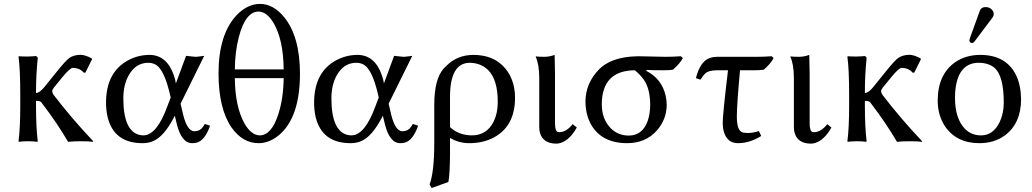

<svg xmlns="http://www.w3.org/2000/svg" viewBox="-20 -718 5248 976"><path d="M83 -234.9Q83 -367.7 74.2 -429.2L76.2 -432.1Q119.1 -428.7 163.1 -433.1Q171.4 -428.7 171.9 -422.9Q163.1 -337.4 163.1 -251V-245.1Q181.6 -246.1 205.1 -274.9Q205.1 -274.9 270.5 -356Q315.9 -412.1 333 -423.8Q356.4 -439 388.7 -439.5Q413.1 -439 444.8 -421.9L448.2 -417.5L414.1 -348.6H405.8Q386.2 -372.1 350.1 -373Q335.9 -373 295.4 -323.7Q292.5 -319.8 290 -316.9L254.9 -273.9Q246.1 -262.2 245.1 -255.9Q246.1 -245.6 251 -237.8Q344.7 -115.2 454.1 0L452.1 2.9Q437 0 392.1 0Q352.1 0 326.2 2.9Q271.5 -90.8 195.3 -190.9L194.3 -191.9L193.8 -192.9L192.9 -193.8L192.4 -194.8L191.4 -195.8L190.9 -196.8L189.9 -197.8L189 -199.2Q182.1 -205.1 165.5 -205.1Q164.1 -205.1 163.1 -205.1V-180.2Q163.1 -70.8 171.9 0L169.9 2.9Q151.9 0 123 0Q94.2 0 76.2 2.9L74.2 0Q83 -68.4 83 -180.2Z M897.9 -190.9 911.6 -132.8Q932.1 -51.8 967.8 -50.8Q996.1 -50.8 1011.7 -73.2Q1016.1 -80.1 1021 -87.9L1047.9 -79.1Q1022 -4.9 981 6.8Q969.2 9.8 957 9.8Q902.3 9.8 878.4 -88.9Q877.9 -90.3 877.9 -90.8L868.7 -129.9Q814 -21 753.4 1.5Q730.5 9.8 705.1 9.8Q561 9.8 527.8 -119.6Q519 -154.8 519 -195.8Q519 -350.1 630.4 -411.1Q681.2 -438.5 738.8 -439Q827.1 -439 863.3 -336.4Q871.6 -313 874 -293.9L925.8 -434.1Q933.1 -434.1 949.7 -431.6Q966.3 -429.2 973.6 -429.2Q981.4 -429.2 997.6 -431.6Q1012.2 -434.1 1018.1 -434.1ZM847.7 -222.2 842.8 -243.2Q814.9 -359.9 774.9 -387.2Q756.3 -398.9 733.9 -398.9Q669.9 -398.9 633.8 -334.5Q607.4 -286.6 606.9 -219.2Q606.9 -52.2 689 -32.2Q699.7 -29.8 710 -29.8Q778.3 -31.7 832 -181.2Z M1421.9 -365.2Q1420.9 -517.6 1368.7 -604.5Q1335.4 -658.2 1294.9 -659.2Q1227.1 -659.2 1193.4 -527.3Q1174.3 -452.1 1173.8 -365.2ZM1421.9 -320.8H1173.8Q1174.8 -175.8 1223.6 -88.9Q1257.3 -31.2 1299.8 -29.8Q1360.4 -29.8 1395 -138.2Q1420.9 -218.3 1421.9 -320.8ZM1090.8 -344.2Q1090.8 -544.4 1184.1 -642.1Q1237.8 -697.3 1300.8 -698.2Q1369.6 -698.2 1424.8 -630.4Q1504.4 -532.2 1504.9 -344.2Q1504.9 -116.7 1394 -27.8Q1346.2 9.8 1294.9 9.8Q1213.9 9.8 1157.7 -68.8Q1091.3 -164.6 1090.8 -344.2Z M1955.6 -190.9 1969.2 -132.8Q1989.7 -51.8 2025.4 -50.8Q2053.7 -50.8 2069.3 -73.2Q2073.7 -80.1 2078.6 -87.9L2105.5 -79.1Q2079.6 -4.9 2038.6 6.8Q2026.9 9.8 2014.6 9.8Q1960 9.8 1936 -88.9Q1935.5 -90.3 1935.5 -90.8L1926.3 -129.9Q1871.6 -21 1811 1.5Q1788.1 9.8 1762.7 9.8Q1618.7 9.8 1585.4 -119.6Q1576.7 -154.8 1576.7 -195.8Q1576.7 -350.1 1688 -411.1Q1738.8 -438.5 1796.4 -439Q1884.8 -439 1920.9 -336.4Q1929.2 -313 1931.6 -293.9L1983.4 -434.1Q1990.7 -434.1 2007.3 -431.6Q2023.9 -429.2 2031.2 -429.2Q2039.1 -429.2 2055.2 -431.6Q2069.8 -434.1 2075.7 -434.1ZM1905.3 -222.2 1900.4 -243.2Q1872.6 -359.9 1832.5 -387.2Q1814 -398.9 1791.5 -398.9Q1727.5 -398.9 1691.4 -334.5Q1665 -286.6 1664.6 -219.2Q1664.6 -52.2 1746.6 -32.2Q1757.3 -29.8 1767.6 -29.8Q1835.9 -31.7 1889.6 -181.2Z M2259.3 207 2174.3 237.8 2163.6 220.2Q2187.5 155.8 2187.5 9.8V-184.1Q2187.5 -315.4 2234.9 -369.1Q2240.2 -375 2248.5 -382.8Q2303.7 -438.5 2386.2 -439Q2467.3 -438.5 2518.6 -398.9Q2587.9 -344.7 2597.2 -245.6Q2598.1 -232.9 2598.1 -221.2Q2598.1 -77.6 2491.2 -19.5Q2436.5 9.8 2364.3 9.8Q2311 9.3 2267.6 -17.1V61Q2267.1 167 2259.3 207ZM2510.3 -199.2Q2510.7 -313 2460.4 -362.8Q2423.3 -398.4 2366.2 -398.9Q2268.1 -396.5 2267.6 -228V-71.8Q2312 -30.3 2378.4 -29.8Q2455.1 -29.8 2490.2 -101.6Q2510.3 -143.6 2510.3 -199.2Z M2721.2 -321.8Q2720.7 -392.1 2703.1 -429.2L2705.1 -431.2Q2717.3 -429.2 2749 -429.2Q2774.4 -429.7 2799.3 -439Q2799.3 -438 2801.3 -342.8V-90.8Q2801.3 -51.3 2815.9 -46.9Q2820.3 -45.9 2824.2 -45.9Q2859.4 -46.9 2891.1 -86.9L2912.1 -69.8Q2875.5 -5.4 2829.1 8.8Q2818.8 11.7 2809.1 12.2Q2740.2 12.2 2724.6 -43.5Q2721.2 -56.6 2721.2 -70.8Z M3400.9 -363.8Q3384.8 -360.8 3354 -360.8Q3285.2 -360.8 3267.1 -362.8L3265.1 -357.9Q3344.7 -316.9 3363.8 -231Q3368.7 -208.5 3369.1 -186Q3369.1 -111.8 3318.8 -54.2Q3262.2 9.3 3168.9 9.8Q3036.6 9.8 2982.9 -87.9Q2956.1 -138.2 2956.1 -204.1Q2957.5 -296.4 3025.9 -366.2Q3080.1 -420.4 3185.5 -430.2Q3204.1 -431.6 3222.2 -432.1Q3245.6 -432.1 3293 -430.7Q3340.3 -429.2 3363.8 -429.2Q3402.8 -429.2 3440.9 -432.1L3451.2 -422.9Q3435.5 -393.6 3400.9 -363.8ZM3175.8 -28.8Q3246.1 -28.8 3272.9 -104.5Q3284.7 -139.6 3285.2 -185.1Q3284.7 -272 3249 -317.9Q3231.4 -341.3 3207 -360.8Q3040 -359.4 3039.1 -188Q3039.1 -111.3 3085.9 -64.9Q3122.1 -29.3 3175.8 -28.8Z M3741.7 -360.8Q3725.6 -184.6 3725.6 -126Q3725.6 -51.8 3756.3 -44.4Q3758.3 -43.9 3758.8 -43.9Q3772.9 -42 3784.2 -42Q3809.6 -42.5 3837.4 -51.8L3849.6 -26.9Q3791.5 9.8 3731 9.8Q3676.8 9.8 3659.7 -47.9Q3653.8 -68.4 3653.8 -91.8Q3653.8 -137.7 3680.7 -360.8H3624.5Q3581.1 -360.8 3563 -342.8Q3554.2 -333.5 3540.5 -313L3517.6 -320.8Q3539.1 -406.7 3589.4 -423.8Q3606 -429.2 3624.5 -429.2H3825.2Q3864.3 -429.2 3902.8 -432.1L3912.6 -422.9Q3897 -393.6 3862.8 -363.8Q3846.7 -360.8 3815.9 -360.8Z M4015.6 -321.8Q4015.1 -392.1 3997.6 -429.2L3999.5 -431.2Q4011.7 -429.2 4043.5 -429.2Q4068.8 -429.7 4093.8 -439Q4093.8 -438 4095.7 -342.8V-90.8Q4095.7 -51.3 4110.4 -46.9Q4114.7 -45.9 4118.7 -45.9Q4153.8 -46.9 4185.5 -86.9L4206.5 -69.8Q4169.9 -5.4 4123.5 8.8Q4113.3 11.7 4103.5 12.2Q4034.7 12.2 4019 -43.5Q4015.6 -56.6 4015.6 -70.8Z M4296.4 -234.9Q4296.4 -367.7 4287.6 -429.2L4289.6 -432.1Q4332.5 -428.7 4376.5 -433.1Q4384.8 -428.7 4385.3 -422.9Q4376.5 -337.4 4376.5 -251V-245.1Q4395 -246.1 4418.5 -274.9Q4418.5 -274.9 4483.9 -356Q4529.3 -412.1 4546.4 -423.8Q4569.8 -439 4602.1 -439.5Q4626.5 -439 4658.2 -421.9L4661.6 -417.5L4627.4 -348.6H4619.1Q4599.6 -372.1 4563.5 -373Q4549.3 -373 4508.8 -323.7Q4505.9 -319.8 4503.4 -316.9L4468.3 -273.9Q4459.5 -262.2 4458.5 -255.9Q4459.5 -245.6 4464.4 -237.8Q4558.1 -115.2 4667.5 0L4665.5 2.9Q4650.4 0 4605.5 0Q4565.4 0 4539.6 2.9Q4484.9 -90.8 4408.7 -190.9L4407.7 -191.9L4407.2 -192.9L4406.2 -193.8L4405.8 -194.8L4404.8 -195.8L4404.3 -196.8L4403.3 -197.8L4402.3 -199.2Q4395.5 -205.1 4378.9 -205.1Q4377.4 -205.1 4376.5 -205.1V-180.2Q4376.5 -70.8 4385.3 0L4383.3 2.9Q4365.2 0 4336.4 0Q4307.6 0 4289.6 2.9L4287.6 0Q4296.4 -68.4 4296.4 -180.2Z M4989.3 -682.1Q5016.1 -682.1 5028.3 -660.2Q5031.2 -653.3 5031.7 -647Q5031.2 -636.7 5025.4 -628.9L4933.6 -506.8Q4927.2 -499.5 4921.4 -499Q4908.7 -500.5 4907.7 -512.2Q4908.2 -516.6 4909.7 -522L4961.4 -665Q4968.8 -681.6 4989.3 -682.1ZM4746.6 -205.1Q4746.6 -338.9 4835 -401.4Q4888.7 -438.5 4962.4 -439Q5097.2 -439 5147 -331.5Q5169.9 -280.8 5170.4 -213.9Q5170.4 -89.8 5086.9 -28.8Q5033.2 9.8 4958.5 9.8Q4841.3 9.8 4782.7 -77.6Q4747.1 -132.8 4746.6 -205.1ZM4955.6 -398.9Q4857.4 -398.9 4838.4 -275.9Q4834.5 -250 4834.5 -222.2Q4834.5 -113.8 4886.7 -61.5Q4918.9 -29.8 4967.3 -29.8Q5028.3 -29.8 5061.5 -97.2Q5082 -140.6 5082.5 -195.8Q5082.5 -332 5035.2 -373.5Q5004.9 -398.4 4955.6 -398.9Z"/></svg>

Font: Linux Biolinum Capitals O
Style: Small Caps
Weight: 400
Designer: Philipp H. Poll
Foundry: Philipp H. Poll
Version: Version 1.0.4